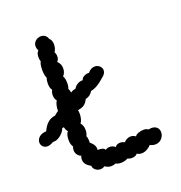

<svg xmlns="http://www.w3.org/2000/svg" viewBox="-182 -821 882 935"><g transform="rotate(-20 259.5 -353.5)"><path d="M483 -106Q502 -106 512 -96Q522 -86 522 -71Q522 -53 509 -38.5Q496 -24 475 -24Q462 -24 448 -31Q441 -22 427 -14Q413 -6 398 -6Q385 -6 374 -13Q366 -1 344 -1Q333 -1 323 -6Q308 3 287 3Q272 3 261 -3Q249 2 238 2Q220 2 206 -9Q195 -2 183 -2Q168 -2 157 -11.5Q146 -21 146 -33Q132 -40 122.5 -51Q113 -62 113 -77Q113 -87 117 -96Q105 -100 98 -110.5Q91 -121 91 -133Q91 -144 95 -152Q85 -165 85 -190Q85 -203 88 -214Q91 -225 97 -230Q88 -240 85 -255L76 -254Q69 -234 49 -219Q29 -204 11 -206Q-8 -195 -21 -195Q-35 -195 -44 -204Q-53 -213 -53 -226Q-53 -241 -40 -253Q-27 -265 -3 -266Q21 -319 64 -323Q77 -335 85 -339Q85 -371 97 -390Q87 -401 87 -420Q87 -435 94 -446Q84 -457 84 -481Q84 -500 89 -510Q81 -525 81 -553Q81 -583 89 -596Q85 -603 85 -618Q85 -639 96 -649Q90 -661 90 -672Q90 -689 102.5 -699.5Q115 -710 131 -710Q142 -710 151.5 -703.5Q161 -697 165 -684Q178 -673 178 -651Q178 -631 167 -613Q173 -604 173 -591Q173 -575 163 -565Q180 -550 180 -526Q180 -504 166 -489Q174 -476 174 -453Q174 -432 169 -424Q175 -412 176 -402Q187 -410 202 -412Q209 -425 222.5 -432.5Q236 -440 250 -439Q251 -450 265 -457Q279 -464 290 -462Q306 -482 327 -482Q341 -482 351.5 -472.5Q362 -463 362 -450Q362 -432 341 -417Q302 -381 270 -376Q257 -353 232 -348Q223 -329 210 -320.5Q197 -312 178 -310Q180 -303 180 -290Q180 -276 176.5 -263.5Q173 -251 167 -244Q180 -231 180 -206Q180 -190 173 -176Q178 -166 178 -151Q178 -144 177 -142Q206 -119 201 -95Q214 -96 224.5 -93Q235 -90 239 -82Q249 -89 261 -89Q277 -89 290 -78Q297 -91 317 -91Q327 -91 339 -85Q345 -92 354.5 -97Q364 -102 374 -102Q388 -102 400 -93Q404 -101 417.5 -106Q431 -111 444 -111Q461 -111 468 -104Q480 -106 483 -106Z"/></g></svg>

Font: Pangolin
Style: Regular
Weight: 400
Designer: Kevin Burke
Foundry: Google, Inc.
Version: Version 1.101